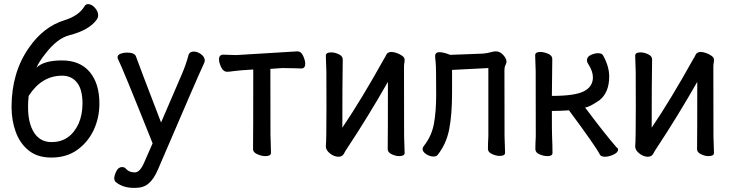

<svg xmlns="http://www.w3.org/2000/svg" viewBox="-20 -741 3540 931"><path d="M229 23Q162 23 119.5 -11Q77 -45 56.5 -101Q36 -157 36 -222Q36 -389 120 -509Q191 -612 293 -643Q363 -665 390 -711Q396 -721 407 -721Q424 -721 440 -703.5Q456 -686 456 -667Q456 -656 449 -646Q413 -595 316 -570Q258 -555 202 -483Q169 -442 157 -413Q193 -448 280 -448Q368 -448 415 -392Q462 -336 462 -239Q462 -170 434.5 -111Q407 -52 355 -14.5Q303 23 229 23ZM230 -52Q319 -52 361 -141Q380 -185 380 -239Q380 -307 353.5 -340.5Q327 -374 281 -374Q182 -374 119 -276Q116 -250 116 -222Q116 -143 145.5 -97.5Q175 -52 230 -52Z M637 170Q676 170 701 148.5Q726 127 745 83Q943 -379 968 -431Q973 -441 973 -447Q973 -465 955 -478Q937 -491 920 -491Q901 -491 895 -477Q882 -428 863 -384L761 -147Q650 -436 639 -468Q632 -486 595 -486Q579 -486 564.5 -480.5Q550 -475 550 -463L551 -457Q570 -422 720 -46L680 45Q659 95 634 95Q607 95 592 79Q585 69 572 69Q554 69 544 89.5Q534 110 534 124Q534 132 539 140Q575 170 628 170Z M1266 16Q1249 16 1228 7Q1207 -2 1207 -18Q1208 -88 1208 -404Q1139 -400 1115.5 -396.5Q1092 -393 1082 -393Q1063 -393 1052.5 -415Q1042 -437 1042 -453Q1042 -476 1063 -476Q1070 -476 1089 -475Q1108 -474 1127 -474L1422 -492Q1440 -492 1450 -470Q1460 -448 1460 -432Q1460 -409 1441 -409Q1432 -409 1409.5 -410Q1387 -411 1348 -411L1291 -407Q1291 -109 1291.5 -86.5Q1292 -64 1293 -39Q1294 -14 1294 0Q1294 16 1266 16Z M1621 19Q1600 19 1580 3Q1560 -13 1560 -31Q1563 -61 1563 -225Q1563 -374 1562.5 -395Q1562 -416 1561 -438.5Q1560 -461 1560 -471Q1560 -487 1586 -487Q1603 -487 1622.5 -478Q1642 -469 1642 -453Q1640 -335 1640 -122Q1731 -256 1844 -459Q1846 -460 1852.5 -474.5Q1859 -489 1878 -489Q1889 -489 1903.5 -484Q1918 -479 1930 -470.5Q1942 -462 1942 -452Q1942 -441 1940.5 -434.5Q1939 -428 1939 -415Q1939 -100 1939.5 -79.5Q1940 -59 1941 -35Q1942 -11 1942 1Q1942 16 1915 16Q1899 16 1879.5 7Q1860 -2 1860 -18Q1861 -81 1861 -344Q1764 -174 1664 -23Q1655 -10 1647.5 4.5Q1640 19 1621 19Z M2082 18Q2064 18 2046.5 6.5Q2029 -5 2029 -19Q2029 -24 2035 -33Q2073 -81 2084 -140.5Q2095 -200 2095 -281Q2095 -417 2092.5 -438Q2090 -459 2090 -469Q2090 -488 2111 -488Q2130 -488 2163 -475L2321 -481Q2343 -483 2358.5 -487.5Q2374 -492 2385 -492Q2404 -492 2420 -474.5Q2436 -457 2436 -442Q2436 -435 2431 -425.5Q2426 -416 2426 -402Q2426 -101 2426.5 -80.5Q2427 -60 2428 -36Q2429 -12 2429 0Q2429 15 2403 15Q2386 15 2366 6Q2346 -3 2346 -19Q2346 -43 2348 -81V-411L2172 -402V-291Q2172 -184 2158 -113.5Q2144 -43 2103 9Q2097 18 2082 18Z M2914 19Q2894 19 2889 9Q2869 -31 2739 -206Q2694 -203 2656 -203Q2656 -100 2657 -79Q2659 -34 2659 1Q2659 16 2634 16Q2617 16 2596.5 7.5Q2576 -1 2576 -18Q2576 -43 2578 -81Q2578 -376 2577.5 -397Q2577 -418 2576 -440.5Q2575 -463 2575 -473Q2575 -489 2600 -489Q2617 -489 2637.5 -480.5Q2658 -472 2658 -455Q2656 -337 2656 -276Q2768 -276 2811.5 -298.5Q2855 -321 2855 -366Q2855 -396 2832 -431Q2826 -440 2826 -448Q2826 -466 2845 -474.5Q2864 -483 2880 -483Q2898 -483 2904 -473Q2934 -419 2934 -370Q2934 -293 2887 -255Q2842 -224 2817 -219L2826 -208Q2915 -89 2971 -25Q2977 -23 2977 -15Q2977 -2 2955 8.5Q2933 19 2914 19Z M3121 19Q3100 19 3080 3Q3060 -13 3060 -31Q3063 -61 3063 -225Q3063 -374 3062.5 -395Q3062 -416 3061 -438.5Q3060 -461 3060 -471Q3060 -487 3086 -487Q3103 -487 3122.5 -478Q3142 -469 3142 -453Q3140 -335 3140 -122Q3231 -256 3344 -459Q3346 -460 3352.5 -474.5Q3359 -489 3378 -489Q3389 -489 3403.5 -484Q3418 -479 3430 -470.5Q3442 -462 3442 -452Q3442 -441 3440.5 -434.5Q3439 -428 3439 -415Q3439 -100 3439.5 -79.5Q3440 -59 3441 -35Q3442 -11 3442 1Q3442 16 3415 16Q3399 16 3379.5 7Q3360 -2 3360 -18Q3361 -81 3361 -344Q3264 -174 3164 -23Q3155 -10 3147.5 4.5Q3140 19 3121 19Z"/></svg>

Font: LXGW WenKai Mono TC
Style: Bold
Weight: 700
Designer: LXGW / Fontworks Inc.
Foundry: LXGW / Fontworks Inc.
Version: Version 1.330